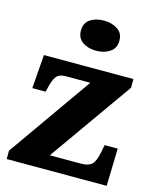

<svg xmlns="http://www.w3.org/2000/svg" viewBox="-116 -855 767 935"><g transform="rotate(15 268.0 -387.0)"><path d="M8 0V-42L305 -464H182Q154 -464 139.5 -451.5Q125 -439 114 -398L106 -366H39L52 -536H503V-492L206 -72H365Q401 -72 418 -88.5Q435 -105 444 -153L451 -189H517L512 0ZM292 -622Q251 -622 223 -641Q195 -660 195 -698Q195 -737 223 -755.5Q251 -774 292 -774Q331 -774 360 -755.5Q389 -737 389 -698Q389 -660 360 -641Q331 -622 292 -622Z"/></g></svg>

Font: Noto Serif Tamil ExtraBold
Style: Italic
Weight: 800
Italic angle: -12°
Designer: Indian Type Foundry, Tom Grace, and the Monotype Design Team
Foundry: Monotype Imaging Inc.
Version: Version 2.003; ttfautohint (v1.8.4.7-5d5b)